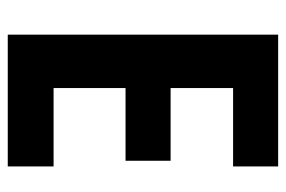

<svg xmlns="http://www.w3.org/2000/svg" viewBox="-144 -610 754 507"><g transform="rotate(90 233.5 -357.0)"><path d="M420 0V-121H213V-311H405V-430H213V-595H420V-714H72V0Z"/></g></svg>

Font: Noto Sans Devanagari Condensed
Style: Bold
Weight: 700
Width: 3
Designer: Jelle Bosma - Monotype Design Team
Foundry: Monotype Imaging Inc.
Version: Version 2.004